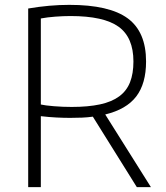

<svg xmlns="http://www.w3.org/2000/svg" viewBox="-20 -770 681 790"><path d="M362 -290Q341 -287 318 -286Q295 -285 269 -285Q243 -285 212.5 -286.5Q182 -288 148 -292V0H96V-735Q184 -750 265 -750Q430 -750 505.5 -694.5Q581 -639 581 -517Q581 -426 540.5 -373Q500 -320 413 -299L601 0H543ZM275 -330Q343 -330 391.5 -340.5Q440 -351 470.5 -373.5Q501 -396 515 -431.5Q529 -467 529 -517Q529 -616 468 -660Q407 -704 270 -704Q241 -704 207.5 -701.5Q174 -699 148 -694V-340Q165 -336 201.5 -333Q238 -330 275 -330Z"/></svg>

Font: Encode Sans Normal
Style: ExtraLight
Weight: 200
Designer: Pablo Impallari, Andres Torresi
Foundry: Pablo Impallari, Andres Torresi
Version: Version 1.000; ttfautohint (v1.00) -l 8 -r 50 -G 200 -x 14 -